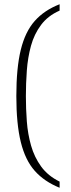

<svg xmlns="http://www.w3.org/2000/svg" viewBox="-20 -768 333 905"><path d="M261 117Q189 88 144 37.5Q99 -13 78 -98.5Q57 -184 57 -315Q57 -448 78 -533.5Q99 -619 144 -669.5Q189 -720 261 -748V-718Q206 -694 173.5 -650.5Q141 -607 126 -552Q111 -497 106.5 -436Q102 -375 102 -315Q102 -255 106.5 -195.5Q111 -136 126.5 -81.5Q142 -27 174 17Q206 61 261 88Z"/></svg>

Font: Noto Rashi Hebrew ExtraLight
Style: Regular
Weight: 250
Version: Version 1.006